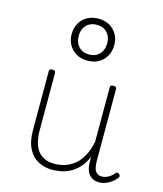

<svg xmlns="http://www.w3.org/2000/svg" viewBox="-126 -943 898 1056"><g transform="rotate(15 323.0 -415.5)"><path d="M270 19Q227 19 191 0Q155 -19 134 -60Q113 -101 113 -166V-499Q113 -507 117 -510.5Q121 -514 130 -514Q140 -514 144.5 -510.5Q149 -507 149 -499V-174Q149 -125 162 -89.5Q175 -54 203 -35Q231 -16 275 -16Q305 -16 333.5 -25Q362 -34 387 -54Q412 -74 431 -108Q450 -142 460 -191V-500Q460 -508 464.5 -511.5Q469 -515 479 -515Q488 -515 492 -511.5Q496 -508 496 -500V-91Q496 -68 500.5 -51Q505 -34 516 -25Q527 -16 544 -16Q555 -16 566 -19.5Q577 -23 588.5 -30.5Q600 -38 611 -51Q616 -58 621.5 -58.5Q627 -59 633 -54Q638 -50 639 -44.5Q640 -39 636 -34Q625 -19 609 -7Q593 5 575 12Q557 19 538 19Q520 19 506 13Q492 7 481.5 -5Q471 -17 465.5 -35.5Q460 -54 460 -79V-106Q444 -67 421 -42.5Q398 -18 372.5 -4.5Q347 9 320.5 14Q294 19 270 19ZM303 -611Q250 -611 216 -644.5Q182 -678 182 -731Q182 -766 197.5 -793Q213 -820 240.5 -835Q268 -850 303 -850Q356 -850 390 -817Q424 -784 424 -731Q424 -696 408.5 -668.5Q393 -641 366 -626Q339 -611 303 -611ZM303 -646Q328 -646 346 -656.5Q364 -667 374 -686.5Q384 -706 384 -731Q384 -769 362 -792Q340 -815 303 -815Q279 -815 260.5 -804.5Q242 -794 232 -775Q222 -756 222 -731Q222 -693 244 -669.5Q266 -646 303 -646Z"/></g></svg>

Font: Playwrite CL Thin
Style: Regular
Weight: 100
Designer: Veronika Burian, José Scaglione
Foundry: TypeTogether
Version: Version 1.002